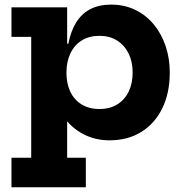

<svg xmlns="http://www.w3.org/2000/svg" viewBox="-20 -582 780 812"><path d="M28.5 210V85H112V-426H28.5V-551H264V-356.5L261 -291V-263L264 -187V85H343V210ZM443 11.5Q383 11.5 332.2 -14.8Q281.5 -41 244 -94Q206.5 -147 186.5 -226.5L261 -274.5Q261 -229 277.2 -194.5Q293.5 -160 325 -140.5Q356.5 -121 401 -121Q444.5 -121 476 -140.5Q507.5 -160 524.2 -194.8Q541 -229.5 541 -275.5Q541 -321.5 523.5 -356.5Q506 -391.5 474.5 -411Q443 -430.5 401 -430.5Q357 -430.5 325.8 -411Q294.5 -391.5 277.8 -356.2Q261 -321 261 -274.5L246 -397H269Q279 -449.5 301.8 -486.5Q324.5 -523.5 361.2 -543Q398 -562.5 450 -562.5Q506.5 -562.5 552.2 -540.2Q598 -518 630.5 -478.5Q663 -439 680.5 -387Q698 -335 698 -275.5Q698 -188.5 666.2 -123.8Q634.5 -59 577.2 -23.8Q520 11.5 443 11.5Z"/></svg>

Font: Hepta Slab
Style: Bold
Weight: 700
Designer: Michael LaGattuta
Foundry: Michael LaGattuta
Version: Version 1.100